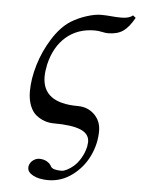

<svg xmlns="http://www.w3.org/2000/svg" viewBox="-50 -482 553 751"><g transform="rotate(5 226.5 -106.5)"><path d="M170.9 5.9Q151.4 5.9 134 0Q116.7 -5.9 100.8 -18.3Q85 -30.8 75.4 -54.9Q65.9 -79.1 65.9 -111.8Q65.9 -159.7 82.5 -215.3Q99.1 -271 130.6 -320.8Q162.1 -370.6 200.2 -395Q229 -412.6 261.5 -422.9Q293.9 -433.1 316.9 -433.1Q336.9 -433.1 356.9 -431.2Q377 -429.2 397 -429.2Q428.2 -429.2 441.9 -441.9L453.1 -433.1Q432.6 -396 409.9 -379.9Q387.2 -363.8 350.1 -363.8Q340.8 -363.8 326.4 -366.9Q312 -370.1 297.9 -370.1Q231.4 -370.1 186 -331.1Q140.6 -292 124 -221.2Q118.2 -193.8 118.2 -173.8Q118.2 -69.8 257.8 -69.8Q296.9 -69.8 323 -44.2Q349.1 -18.6 349.1 20Q349.1 70.8 326.4 118.4Q303.7 166 261 197.5Q218.3 229 167 229Q130.9 229 108.4 217Q85.9 205.1 85.9 188V182.1Q89.4 166.5 101.3 157.7Q113.3 148.9 126 148.9Q143.1 148.9 155.8 156.2Q168.5 163.6 173.8 174.8Q181.2 188 215.8 188Q224.6 188 237.3 181.6Q250 175.3 263.7 163.6Q277.3 151.9 289.8 131.1Q302.2 110.4 308.1 85Q310.1 71.3 310.1 66.9Q310.1 34.7 275.4 20.3Q240.7 5.9 170.9 5.9Z"/></g></svg>

Font: Common Serif
Style: Bold Italic
Weight: 700
Italic angle: -12°
Designer: Philipp H. Poll, Khaled Hosny
Foundry: Stefan Peev, Context Ltd.
Version: Version 1.026